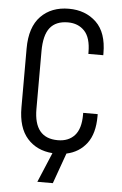

<svg xmlns="http://www.w3.org/2000/svg" viewBox="-58 -740 594 933"><g transform="rotate(5 239.0 -273.5)"><path d="M353 -488.8V-496.1Q353 -567.4 322.3 -600.1Q291.5 -632.8 241.2 -632.8Q182.6 -632.8 153.8 -596.7Q125 -560.5 125 -481.9V-200.2Q125 -58.1 241.2 -58.1Q293.5 -58.1 323.2 -90.8Q353 -123.5 353 -191.9V-201.2H423.8V-190.9Q423.8 -106.4 387.7 -58.6Q351.1 -10.3 289.1 2.9L235.8 151.9H160.2L221.2 6.8Q144 1 98.1 -50.8Q51.8 -103 51.8 -201.2V-488.8Q51.8 -593.3 103.5 -646.5Q154.8 -699.2 240.2 -699.2Q321.3 -699.2 374 -648.9Q425.8 -599.1 425.8 -498V-488.8Z"/></g></svg>

Font: D-DIN Condensed
Style: Regular
Weight: 400
Width: 3
Designer: Charles Nix
Foundry: Datto Inc.
Version: Version 1.00